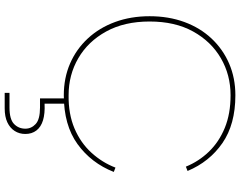

<svg xmlns="http://www.w3.org/2000/svg" viewBox="-120 -626 1000 799"><g transform="rotate(90 379.5 -227.0)"><path d="M412 87Q453 85 481 93.5Q509 102 523.5 121Q538 140 538 167Q538 192 525.5 211.5Q513 231 489.5 242Q466 253 431 253H367V233H428Q477 233 496.5 214Q516 195 516 167Q516 142 496.5 124Q477 106 428 106H390V-7H412ZM48 -350Q48 -429 72 -494.5Q96 -560 140.5 -607.5Q185 -655 245 -681Q305 -707 377 -707Q498 -707 576 -653Q654 -599 692 -508L674 -501Q652 -555 611.5 -597Q571 -639 512.5 -663Q454 -687 377 -687Q292 -687 222.5 -646.5Q153 -606 111.5 -531Q70 -456 70 -350Q70 -245 111.5 -169.5Q153 -94 222.5 -53.5Q292 -13 377 -13Q455 -12 515 -37.5Q575 -63 616 -108Q657 -153 678 -208L696 -201Q659 -107 580 -50Q501 7 377 7Q305 7 245 -19Q185 -45 140.5 -93Q96 -141 72 -206.5Q48 -272 48 -350Z"/></g></svg>

Font: Albert Sans Thin
Style: Regular
Weight: 250
Designer: Andreas Rasmussen
Foundry: a.Foundry
Version: Version 1.025